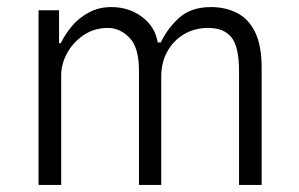

<svg xmlns="http://www.w3.org/2000/svg" viewBox="-20 -523 847 543"><path d="M89 0V-494H147V-401H152Q163 -424 182 -447.5Q201 -471 230 -487Q259 -503 295 -503Q345 -503 382 -475Q419 -447 426 -403H435Q453 -442 486.5 -472.5Q520 -503 577 -503Q618 -503 651 -486Q684 -469 702 -431Q720 -393 720 -331V0H656V-323Q656 -391 634.5 -417.5Q613 -444 569 -444Q530 -444 500 -426Q470 -408 453 -377Q436 -346 436 -307V0H373V-323Q373 -389 346 -416.5Q319 -444 285 -444Q247 -444 217 -424Q187 -404 170 -373Q153 -342 153 -310V0Z"/></svg>

Font: Nunito Sans 7pt Condensed Light
Style: Regular
Weight: 300
Width: 3
Designer: Vernon Adams
Foundry: Vernon Adams
Version: Version 3.101;gftools[0.9.27]